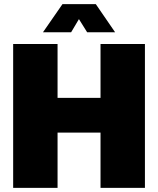

<svg xmlns="http://www.w3.org/2000/svg" viewBox="-20 -914 768 934"><path d="M44 0V-700H260V-438H469V-700H685V0H469V-269H260V0ZM189 -757 284 -894H446L540 -757H404L364 -821L326 -757Z"/></svg>

Font: MuseoModerno Black
Style: Regular
Weight: 900
Designer: Pablo Cosgaya, Héctor Gatti, Marcela Romero, and the Authors of The MuseoModerno Project.
Foundry: Omnibus-Type Team
Version: Version 1.001